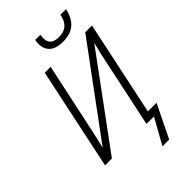

<svg xmlns="http://www.w3.org/2000/svg" viewBox="-323 -1000 1268 1268"><g transform="rotate(-45 311.0 -366.5)"><path d="M410 -773Q348 -773 316.5 -800.5Q285 -828 285 -878Q285 -886 286 -895.5Q287 -905 289 -912H337Q336 -904 335 -896Q334 -888 334 -881Q334 -814 413 -814Q461 -814 488 -838.5Q515 -863 524 -912H576Q562 -844 522 -808.5Q482 -773 410 -773ZM386 179 486 0H416L515 -468Q524 -511 532.5 -549Q541 -587 550 -619H548L93 0H29L180 -714H235L133 -236Q125 -200 117 -164Q109 -128 101 -97H103L558 -714H621L481 -52H562L449 179Z"/></g></svg>

Font: Noto Sans SemiCondensed Light
Style: Italic
Weight: 300
Width: 4
Italic angle: -12°
Designer: Monotype Design Team
Foundry: Monotype Imaging Inc.
Version: Version 2.013; ttfautohint (v1.8.4.7-5d5b)